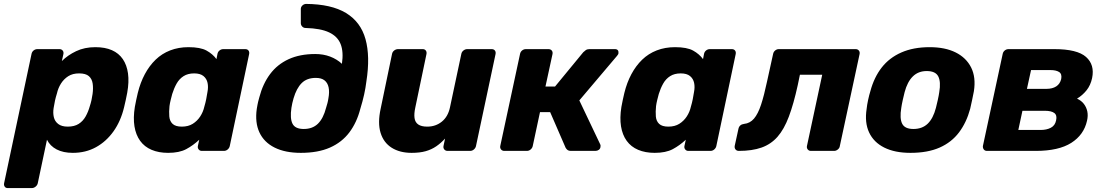

<svg xmlns="http://www.w3.org/2000/svg" viewBox="-33 -771 5640 981"><path d="M7 190Q-4 190 -9 182.5Q-14 175 -12 165L128 -495Q130 -506 138.5 -513Q147 -520 158 -520H271Q281 -520 287 -513Q293 -506 291 -495L283 -459Q313 -489 356 -509.5Q399 -530 454 -530Q504 -530 539 -514.5Q574 -499 594.5 -469Q615 -439 621 -396Q627 -353 617 -297Q613 -277 609.5 -260Q606 -243 601 -223Q584 -152 547 -100Q510 -48 457.5 -19Q405 10 339 10Q290 10 256.5 -7.5Q223 -25 207 -57L160 165Q158 175 149 182.5Q140 190 129 190ZM313 -124Q347 -124 369 -138Q391 -152 404.5 -176Q418 -200 426 -229Q431 -244 434.5 -260Q438 -276 440 -291Q444 -320 440.5 -344Q437 -368 421 -382Q405 -396 371 -396Q338 -396 315.5 -381.5Q293 -367 278.5 -344Q264 -321 258 -294Q252 -275 248 -257Q244 -239 241 -219Q237 -194 242 -172.5Q247 -151 264.5 -137.5Q282 -124 313 -124Z M826 10Q778 10 741.5 -5.5Q705 -21 683 -51.5Q661 -82 654 -125.5Q647 -169 656 -225Q660 -245 663 -260.5Q666 -276 671 -296Q684 -349 707 -392Q730 -435 762 -466Q794 -497 836.5 -513.5Q879 -530 930 -530Q991 -530 1022.5 -512.5Q1054 -495 1073 -469L1078 -495Q1080 -506 1088.5 -513Q1097 -520 1108 -520H1220Q1231 -520 1236.5 -513Q1242 -506 1240 -495L1141 -25Q1139 -15 1130.5 -7.5Q1122 0 1111 0H998Q988 0 982 -7.5Q976 -15 978 -25L985 -57Q954 -28 918.5 -9Q883 10 826 10ZM896 -124Q929 -124 952 -138.5Q975 -153 990 -176Q1005 -199 1011 -226Q1017 -246 1020.5 -264Q1024 -282 1027 -301Q1032 -326 1027.5 -347.5Q1023 -369 1006.5 -382.5Q990 -396 959 -396Q927 -396 905 -382Q883 -368 869.5 -344Q856 -320 847 -291Q843 -276 839 -260Q835 -244 833 -229Q830 -200 832 -176Q834 -152 849 -138Q864 -124 896 -124Z M1504 10Q1424 10 1370 -17Q1316 -44 1292.5 -94.5Q1269 -145 1279 -215Q1281 -227 1282.5 -235Q1284 -243 1286 -251.5Q1288 -260 1292 -274Q1310 -343 1347 -392.5Q1384 -442 1441.5 -468.5Q1499 -495 1578 -495Q1619 -495 1653.5 -482Q1688 -469 1714 -445Q1723 -506 1707.5 -545.5Q1692 -585 1648.5 -605.5Q1605 -626 1529 -628Q1518 -628 1511 -635.5Q1504 -643 1504 -653V-725Q1504 -735 1511.5 -742.5Q1519 -750 1530 -751Q1660 -750 1735 -704.5Q1810 -659 1834.5 -571Q1859 -483 1839 -355Q1835 -322 1827.5 -288Q1820 -254 1808 -215Q1790 -145 1752 -94.5Q1714 -44 1653 -17Q1592 10 1504 10ZM1519 -112Q1564 -112 1591.5 -139Q1619 -166 1633 -220Q1637 -233 1640 -244Q1643 -255 1645 -269Q1651 -301 1646 -324.5Q1641 -348 1625 -360.5Q1609 -373 1581 -373Q1535 -373 1508.5 -346.5Q1482 -320 1467 -269Q1463 -255 1460.5 -244Q1458 -233 1456 -220Q1448 -166 1461.5 -139Q1475 -112 1519 -112Z M2070 10Q2010 10 1968.5 -16Q1927 -42 1911.5 -92.5Q1896 -143 1912 -216L1970 -495Q1972 -506 1981 -513Q1990 -520 2001 -520H2127Q2137 -520 2142.5 -513Q2148 -506 2146 -495L2089 -222Q2082 -190 2085 -168Q2088 -146 2104 -135Q2120 -124 2150 -124Q2193 -124 2224.5 -149.5Q2256 -175 2266 -222L2324 -495Q2326 -506 2335 -513Q2344 -520 2354 -520H2479Q2490 -520 2495.5 -513Q2501 -506 2499 -495L2399 -25Q2397 -15 2388.5 -7.5Q2380 0 2369 0H2254Q2243 0 2237 -7.5Q2231 -15 2233 -25L2241 -63Q2220 -40 2196 -23.5Q2172 -7 2142 1.5Q2112 10 2070 10Z M2544 0Q2533 0 2527 -7.5Q2521 -15 2523 -25L2624 -495Q2626 -506 2634.5 -513Q2643 -520 2654 -520H2769Q2780 -520 2786 -513Q2792 -506 2790 -495L2754 -329H2803L2947 -504Q2952 -509 2959.5 -514.5Q2967 -520 2978 -520H3109Q3119 -520 3123.5 -514.5Q3128 -509 3127 -500Q3127 -494 3120 -486L2927 -258L3034 -33Q3035 -31 3035.5 -28Q3036 -25 3035 -20Q3034 -11 3026.5 -5.5Q3019 0 3009 0H2883Q2873 0 2867 -4.5Q2861 -9 2857 -16L2778 -198H2726L2689 -25Q2687 -15 2678.5 -7.5Q2670 0 2659 0Z M3312 10Q3264 10 3227.5 -5.5Q3191 -21 3169 -51.5Q3147 -82 3140 -125.5Q3133 -169 3142 -225Q3146 -245 3149 -260.5Q3152 -276 3157 -296Q3170 -349 3193 -392Q3216 -435 3248 -466Q3280 -497 3322.5 -513.5Q3365 -530 3416 -530Q3477 -530 3508.5 -512.5Q3540 -495 3559 -469L3564 -495Q3566 -506 3574.5 -513Q3583 -520 3594 -520H3706Q3717 -520 3722.5 -513Q3728 -506 3726 -495L3627 -25Q3625 -15 3616.5 -7.5Q3608 0 3597 0H3484Q3474 0 3468 -7.5Q3462 -15 3464 -25L3471 -57Q3440 -28 3404.5 -9Q3369 10 3312 10ZM3382 -124Q3415 -124 3438 -138.5Q3461 -153 3476 -176Q3491 -199 3497 -226Q3503 -246 3506.5 -264Q3510 -282 3513 -301Q3518 -326 3513.5 -347.5Q3509 -369 3492.5 -382.5Q3476 -396 3445 -396Q3413 -396 3391 -382Q3369 -368 3355.5 -344Q3342 -320 3333 -291Q3329 -276 3325 -260Q3321 -244 3319 -229Q3316 -200 3318 -176Q3320 -152 3335 -138Q3350 -124 3382 -124Z M3742 0Q3731 0 3725 -7.5Q3719 -15 3721 -26L3740 -113Q3745 -135 3769 -138Q3799 -141 3819.5 -165Q3840 -189 3855.5 -236Q3871 -283 3886 -354L3917 -495Q3919 -506 3927.5 -513Q3936 -520 3946 -520H4339Q4349 -520 4355 -513Q4361 -506 4359 -495L4258 -25Q4257 -15 4248 -7.5Q4239 0 4229 0H4110Q4100 0 4094 -7.5Q4088 -15 4090 -25L4168 -389H4054L4043 -336Q4022 -240 3997.5 -175Q3973 -110 3939.5 -72Q3906 -34 3858 -17Q3810 0 3742 0Z M4619 10Q4539 10 4485 -17Q4431 -44 4407.5 -94.5Q4384 -145 4395 -215Q4397 -235 4402.5 -260.5Q4408 -286 4414 -305Q4433 -376 4472 -426Q4511 -476 4572.5 -503Q4634 -530 4717 -530Q4796 -530 4850 -503Q4904 -476 4929 -426Q4954 -376 4943 -305Q4939 -286 4934 -260.5Q4929 -235 4924 -215Q4905 -145 4867 -94.5Q4829 -44 4768 -17Q4707 10 4619 10ZM4634 -112Q4679 -112 4707 -139Q4735 -166 4749 -220Q4753 -235 4758.5 -260Q4764 -285 4766 -300Q4775 -353 4761 -380.5Q4747 -408 4702 -408Q4659 -408 4631 -380.5Q4603 -353 4589 -300Q4585 -285 4579.5 -260Q4574 -235 4572 -220Q4563 -166 4576.5 -139Q4590 -112 4634 -112Z M5010 0Q4999 0 4993.5 -7.5Q4988 -15 4989 -25L5090 -495Q5092 -506 5100.5 -513Q5109 -520 5120 -520H5354Q5471 -520 5516 -480Q5561 -440 5547 -372Q5539 -335 5518.5 -309.5Q5498 -284 5470 -267Q5492 -257 5505 -240Q5518 -223 5522.5 -201.5Q5527 -180 5521 -154Q5505 -82 5440.5 -41Q5376 0 5259 0ZM5170 -107H5284Q5315 -107 5336.5 -118.5Q5358 -130 5363 -156Q5369 -182 5354 -193.5Q5339 -205 5305 -205H5191ZM5214 -317H5314Q5344 -317 5363.5 -329.5Q5383 -342 5389 -367Q5394 -393 5378.5 -403Q5363 -413 5334 -413H5235Z"/></svg>

Font: Rubik Light
Style: Bold Italic
Weight: 700
Italic angle: -12°
Version: Version 2.104